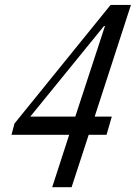

<svg xmlns="http://www.w3.org/2000/svg" viewBox="-20 -782 567 802"><path d="M198 0 269 -219H28L40.5 -266L442 -761.5H527L375.5 -295H447L425 -219H350.5L279 0ZM106.5 -295H294.5L418.5 -673.5H414.5Z"/></svg>

Font: Libre Caslon Condensed
Style: Italic
Weight: 400
Italic angle: -22.583°
Designer: Pablo Impallari, Rodrigo Fuenzalida, Katja Schimmel, Ertekin Erdin
Foundry: Pablo Impallari, Rodrigo Fuenzalida
Version: Version 2.000;gftools[0.9.33]